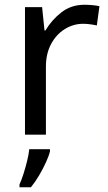

<svg xmlns="http://www.w3.org/2000/svg" viewBox="-20 -566 453 807"><path d="M335 -546Q350 -546 367.5 -544.5Q385 -543 398 -540L387 -459Q374 -462 358.5 -464Q343 -466 329 -466Q288 -466 252 -443.5Q216 -421 194.5 -380.5Q173 -340 173 -286V0H85V-536H157L167 -438H171Q197 -482 238 -514Q279 -546 335 -546ZM190 70Q186 88 173.5 115.5Q161 143 144.5 171Q128 199 110 221H62V209Q70 192 78.5 165.5Q87 139 94 110.5Q101 82 103 61H190Z"/></svg>

Font: Noto Sans Avestan
Style: Regular
Weight: 400
Designer: Monotype Design Team
Foundry: Monotype Imaging Inc.
Version: Version 2.003; ttfautohint (v1.8.4.7-5d5b)